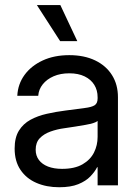

<svg xmlns="http://www.w3.org/2000/svg" viewBox="-20 -748 558 775"><path d="M218.8 7.8Q167.5 7.8 127 -9.8Q86.4 -27.3 62.7 -62.3Q39.1 -97.2 39.1 -148.4Q39.1 -192.9 56.4 -220.7Q73.7 -248.5 102.8 -264.4Q131.8 -280.3 168.7 -288.6Q205.6 -296.9 244.1 -301.8Q293.5 -308.6 321.8 -312Q350.1 -315.4 362.1 -323.2Q374 -331.1 374 -350.6V-355.5Q374 -383.8 360.6 -405.5Q347.2 -427.2 321.5 -439.7Q295.9 -452.1 259.8 -452.1Q224.1 -452.1 196.5 -440.2Q168.9 -428.2 152.6 -407.7Q136.2 -387.2 134.3 -361.3H49.8Q52.2 -408.7 79.1 -445.6Q106 -482.4 152.3 -503.9Q198.7 -525.4 259.8 -525.4Q319.8 -525.4 364 -504.2Q408.2 -482.9 432.1 -444.8Q456.1 -406.7 456.1 -355.5V0H374V-73.2H372.1Q362.8 -54.7 344.7 -35.9Q326.7 -17.1 296.1 -4.6Q265.6 7.8 218.8 7.8ZM230.5 -66.4Q281.2 -66.4 313 -84.7Q344.7 -103 359.4 -132.3Q374 -161.6 374 -195.3V-259.8Q364.7 -251 324.7 -243.9Q284.7 -236.8 240.2 -230.5Q210.4 -226.6 183.8 -217Q157.2 -207.5 140.6 -190.2Q124 -172.9 124 -143.6Q124 -119.6 137 -102.3Q149.9 -85 173.8 -75.7Q197.8 -66.4 230.5 -66.4ZM222.7 -582 128.9 -727.5H223.6L292 -582Z"/></svg>

Font: Inter Khmer Looped
Style: Regular
Weight: 400
Designer: Rasmus Andersson, Sovichet Tep
Foundry: Anagata Design
Version: Version 1.000